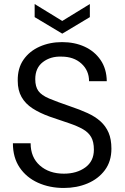

<svg xmlns="http://www.w3.org/2000/svg" viewBox="-20 -921 618 953"><path d="M297 12Q226 12 168.5 -14Q111 -40 77.5 -89.5Q44 -139 44 -210H132Q132 -140 178 -99.5Q224 -59 297 -59Q361 -59 403.5 -90Q446 -121 446 -178Q446 -217 432.5 -240.5Q419 -264 392 -279.5Q365 -295 324 -309Q283 -323 227 -342Q177 -360 141.5 -383Q106 -406 87 -439.5Q68 -473 68 -520Q67 -582 96.5 -624.5Q126 -667 176.5 -689.5Q227 -712 288 -712Q350 -712 399.5 -689.5Q449 -667 479 -623.5Q509 -580 510 -518H422Q422 -571 384 -605.5Q346 -640 285 -640Q231 -642 193 -613Q155 -584 155 -528Q155 -491 170.5 -469.5Q186 -448 224 -432Q262 -416 329 -393Q377 -377 415 -359.5Q453 -342 479 -318.5Q505 -295 519 -262.5Q533 -230 533 -183Q533 -120 500.5 -76.5Q468 -33 414.5 -10.5Q361 12 297 12ZM289 -754 152 -836V-901L289 -817L426 -901V-836Z"/></svg>

Font: Rethink Sans
Style: Regular
Weight: 400
Designer: The Rethink Sans project authors (Hans Thiessen). DM Sans designed by Colophon Foundry.
Foundry: Rethink Communications LLC
Version: Version 1.001